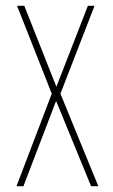

<svg xmlns="http://www.w3.org/2000/svg" viewBox="-20 -644 390 664"><path d="M37 0 159 -320 39 -624H64L175 -344L284 -624H307L189 -320L320 0H295L174 -295L61 0Z"/></svg>

Font: Inconsolata ExtraCondensed ExtraLight
Style: Regular
Weight: 200
Width: 2
Monospace: yes
Designer: Raph Levien, Cyreal, Brenton Simpson
Foundry: Raph Levien, Cyreal, Google
Version: Version 3.001; ttfautohint (v1.8.2.53-6de2)